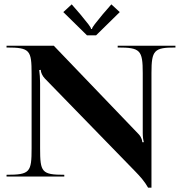

<svg xmlns="http://www.w3.org/2000/svg" viewBox="-20 -810 830 881"><path d="M270.5 -754.5 379 -648H421L529.5 -754.5L491 -790L451.5 -744.5C419.6 -704.8 404 -687.7 402 -677H398C396 -687.7 383.6 -701.1 348.5 -744.5L309 -790ZM10 0H275V-8C171 -8 164 -20 164 -130V-428.5C164 -445.5 162 -477.5 160 -488.5L167 -489.5C167 -478 174.6 -461.2 186 -449.5L599.5 -24.5C623.2 -0.1 642.8 21.5 659.5 51H675V-475C675 -580 687.3 -592 785 -592V-600H520V-592C623.5 -592 635 -580.3 635 -475V-199.5C635 -182.5 637 -168.5 640 -157.5H633C633 -161.5 631.2 -178.7 616 -194.5L227 -600H10V-592C118 -592 125 -579.8 125 -470V-130C125 -20 118 -8 10 -8Z"/></svg>

Font: Prida01
Style: Black
Weight: 900
Designer: gluk
Foundry: gluk
Version: Version 00.072